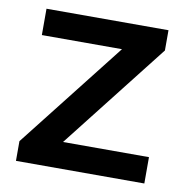

<svg xmlns="http://www.w3.org/2000/svg" viewBox="-67 -616 668 682"><g transform="rotate(10 267.0 -275.5)"><path d="M497 -95V0H34V-71L336 -456H47V-551H487V-478L187 -95Z"/></g></svg>

Font: MartelSansBold
Style: Bold
Weight: 700
Designer: Dan Reynolds and Mathieu Réguer
Foundry: Dan Reynolds and Mathieu Réguer
Version: Version 1.002; ttfautohint (v1.1) -l 5 -r 5 -G 72 -x 0 -D la